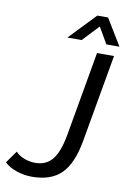

<svg xmlns="http://www.w3.org/2000/svg" viewBox="-128 -956 685 1024"><g transform="rotate(10 214.5 -443.5)"><path d="M-30 -42 17 -108Q33 -89 62.5 -77.5Q92 -66 123 -66Q182 -66 215.5 -106.5Q249 -147 266 -239L347 -700H439L355 -223Q333 -100 277.5 -45Q222 10 119 10Q75 10 33.5 -4.5Q-8 -19 -30 -42ZM314 -897H372L459 -754H388L337 -842L254 -754H177Z"/></g></svg>

Font: Sarabun
Style: Italic
Weight: 400
Italic angle: -10°
Designer: Suppakit Chalermlarp | Katatrad Co.,Ltd.
Foundry: Cadson Demak Co.,Ltd.
Version: Version 1.000; ttfautohint (v1.6)